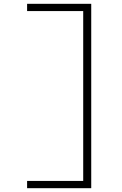

<svg xmlns="http://www.w3.org/2000/svg" viewBox="-20 -843 640 1006"><path d="M122 143V105H416V-785H122V-823H458V143Z"/></svg>

Font: Iosevka Slab XLtEx
Style: Regular
Weight: 200
Width: 7
Monospace: yes
Designer: Belleve Invis
Foundry: Belleve Invis
Version: Version 11.1.0; ttfautohint (v1.8.3)